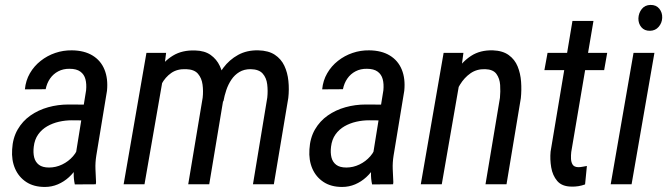

<svg xmlns="http://www.w3.org/2000/svg" viewBox="-20 -741 2683 772"><path d="M279.8 -90.3 326.2 -377.9Q328.6 -403.3 323.5 -422.6Q318.4 -441.9 303 -453.1Q287.6 -464.4 259.8 -464.4Q234.4 -464.8 214.4 -454.3Q194.3 -443.8 181.4 -425.3Q168.5 -406.7 163.6 -382.3L80.1 -381.8Q83.5 -417.5 100.3 -446.5Q117.2 -475.6 143.6 -496.3Q169.9 -517.1 202.1 -528.1Q234.4 -539.1 269 -538.6Q318.8 -538.1 352.1 -517.8Q385.3 -497.6 400.1 -461.2Q415 -424.8 410.2 -376L367.2 -115.2Q362.8 -87.4 363.8 -61.5Q364.7 -35.6 366.2 -8.3L365.2 0L280.8 0.5Q275.9 -22 276.4 -44.9Q276.9 -67.9 279.8 -90.3ZM332.5 -320.3 322.3 -256.8 268.6 -257.3Q242.7 -257.3 217 -251.5Q191.4 -245.6 169.7 -233.2Q147.9 -220.7 133.5 -200.4Q119.1 -180.2 115.7 -150.9Q112.8 -127 117.4 -108.2Q122.1 -89.4 136.5 -78.4Q150.9 -67.4 177.2 -67.4Q204.6 -67.4 230 -79.6Q255.4 -91.8 273.7 -112.8Q292 -133.8 297.9 -160.6L311 -119.6Q305.2 -94.2 291.3 -70.6Q277.3 -46.9 257.3 -28.6Q237.3 -10.3 212.6 0.2Q188 10.7 160.2 10.7Q115.7 10.7 85.4 -9.3Q55.2 -29.3 40.5 -63.2Q25.9 -97.2 28.8 -140.1Q31.2 -186 51 -220.2Q70.8 -254.4 102.5 -276.6Q134.3 -298.8 173.6 -309.8Q212.9 -320.8 255.4 -320.8Z M633.8 -418 561 0H477.1L568.8 -528.3H647.9ZM595.2 -283.7 559.1 -284.7Q564 -328.1 577.1 -373.3Q590.3 -418.5 614.3 -456.5Q638.2 -494.6 675.3 -517.3Q712.4 -540 765.1 -538.1Q803.2 -537.1 827.1 -520Q851.1 -502.9 863.8 -475.8Q876.5 -448.7 879.9 -416.3Q883.3 -383.8 879.9 -352.1L821.3 0H736.8L794.9 -348.1Q797.9 -375 794.4 -400.9Q791 -426.8 776.1 -444.3Q761.2 -461.9 728.5 -462.9Q692.4 -464.4 668.5 -447.5Q644.5 -430.7 629.6 -403.1Q614.7 -375.5 606.9 -343.8Q599.1 -312 595.2 -283.7ZM878.4 -334 819.8 -315.9Q824.2 -356 838.9 -395.8Q853.5 -435.5 877.9 -468.3Q902.3 -501 937.5 -520.3Q972.7 -539.6 1018.6 -538.6Q1059.6 -537.6 1085 -520.8Q1110.4 -503.9 1123.3 -476.6Q1136.2 -449.2 1139.6 -415.5Q1143.1 -381.8 1139.2 -347.2L1081.1 0H997.1L1054.7 -348.6Q1057.6 -376 1054.4 -402.1Q1051.3 -428.2 1036.1 -445.3Q1021 -462.4 987.3 -462.9Q961.4 -462.9 942.4 -451.4Q923.3 -439.9 910.4 -420.7Q897.5 -401.4 889.9 -378.7Q882.3 -356 878.4 -334Z M1475.1 -90.3 1521.5 -377.9Q1523.9 -403.3 1518.8 -422.6Q1513.7 -441.9 1498.3 -453.1Q1482.9 -464.4 1455.1 -464.4Q1429.7 -464.8 1409.7 -454.3Q1389.6 -443.8 1376.7 -425.3Q1363.8 -406.7 1358.9 -382.3L1275.4 -381.8Q1278.8 -417.5 1295.7 -446.5Q1312.5 -475.6 1338.9 -496.3Q1365.2 -517.1 1397.5 -528.1Q1429.7 -539.1 1464.4 -538.6Q1514.2 -538.1 1547.4 -517.8Q1580.6 -497.6 1595.5 -461.2Q1610.4 -424.8 1605.5 -376L1562.5 -115.2Q1558.1 -87.4 1559.1 -61.5Q1560.1 -35.6 1561.5 -8.3L1560.5 0L1476.1 0.5Q1471.2 -22 1471.7 -44.9Q1472.2 -67.9 1475.1 -90.3ZM1527.8 -320.3 1517.6 -256.8 1463.9 -257.3Q1438 -257.3 1412.4 -251.5Q1386.7 -245.6 1365 -233.2Q1343.3 -220.7 1328.9 -200.4Q1314.5 -180.2 1311 -150.9Q1308.1 -127 1312.7 -108.2Q1317.4 -89.4 1331.8 -78.4Q1346.2 -67.4 1372.6 -67.4Q1399.9 -67.4 1425.3 -79.6Q1450.7 -91.8 1469 -112.8Q1487.3 -133.8 1493.2 -160.6L1506.3 -119.6Q1500.5 -94.2 1486.6 -70.6Q1472.7 -46.9 1452.6 -28.6Q1432.6 -10.3 1408 0.2Q1383.3 10.7 1355.5 10.7Q1311 10.7 1280.8 -9.3Q1250.5 -29.3 1235.8 -63.2Q1221.2 -97.2 1224.1 -140.1Q1226.6 -186 1246.3 -220.2Q1266.1 -254.4 1297.9 -276.6Q1329.6 -298.8 1368.9 -309.8Q1408.2 -320.8 1450.7 -320.8Z M1827.6 -410.2 1756.3 0H1671.9L1763.7 -528.3H1843.3ZM1788.6 -282.2 1757.8 -283.7Q1763.2 -325.2 1776.6 -370.4Q1790 -415.5 1814 -454.1Q1837.9 -492.7 1874.3 -516.4Q1910.6 -540 1961.9 -538.6Q2001.5 -537.1 2025.6 -519.5Q2049.8 -502 2061.3 -473.9Q2072.8 -445.8 2075.2 -412.4Q2077.6 -378.9 2074.2 -346.2L2016.6 0H1932.1L1990.2 -347.7Q1992.7 -373 1991 -399.2Q1989.3 -425.3 1976.1 -443.6Q1962.9 -461.9 1930.7 -462.9Q1897 -463.9 1871.8 -446.3Q1846.7 -428.7 1829.6 -400.6Q1812.5 -372.6 1802.5 -341.1Q1792.5 -309.6 1788.6 -282.2Z M2421.4 -528.3 2409.2 -459H2168.9L2181.6 -528.3ZM2281.7 -656.7H2366.2L2276.9 -129.9Q2275.4 -117.2 2275.9 -103Q2276.4 -88.9 2282.5 -79.1Q2288.6 -69.3 2305.2 -68.8Q2314 -68.8 2322.8 -70.6Q2331.5 -72.3 2339.8 -73.7L2332.5 0.5Q2319.3 5.4 2305.4 7.6Q2291.5 9.8 2277.3 9.3Q2239.3 8.8 2220.5 -13.4Q2201.7 -35.6 2196.3 -68.1Q2190.9 -100.6 2193.8 -131.3Z M2611.3 -528.3 2519.5 0H2435.5L2527.3 -528.3ZM2546.9 -667.5Q2547.9 -689 2560.5 -704.8Q2573.2 -720.7 2595.2 -721.2Q2618.2 -721.7 2630.9 -706.1Q2643.6 -690.4 2642.6 -668.9Q2641.6 -648.4 2628.4 -633.1Q2615.2 -617.7 2593.8 -617.2Q2571.3 -616.7 2558.8 -631.6Q2546.4 -646.5 2546.9 -667.5Z"/></svg>

Font: Roboto Condensed
Style: Italic
Weight: 400
Italic angle: -12°
Designer: Christian Robertson
Foundry: Google
Version: Version 3.0